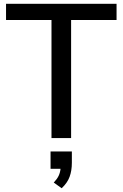

<svg xmlns="http://www.w3.org/2000/svg" viewBox="-20 -732 650 1018"><path d="M253 0V-626H12V-712H598V-626H357V0ZM361 71V131Q361 173 349 205.5Q337 238 307 266L265 236Q283 217 291 200Q299 183 301 163H248V71Z"/></svg>

Font: Muli SemiBold
Style: Regular
Weight: 600
Designer: Vernon Adams
Foundry: Vernon Adams
Version: Version 2.000